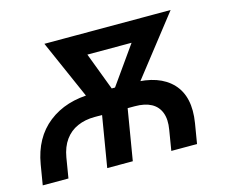

<svg xmlns="http://www.w3.org/2000/svg" viewBox="-80 -629 868 736"><g transform="rotate(-15 354.0 -261.0)"><path d="M4.4 0 17.6 -79.6Q34.7 -181.6 104.2 -236.1Q173.8 -290.5 279.3 -290.5H439Q543.9 -290.5 595.2 -236.1Q646.5 -181.6 629.9 -79.6L616.7 0H514.6L527.8 -80.1Q534.7 -120.1 524.4 -147.2Q514.2 -174.3 488.8 -188Q463.4 -201.7 423.8 -201.7H264.6Q226.1 -201.7 195.8 -188.2Q165.5 -174.8 146 -147.7Q126.5 -120.6 119.6 -80.1L106.4 0ZM260.3 0 304.7 -266.6H406.2L361.8 0ZM290 -206.5 150.9 -522.5H268.1L377.9 -232.4L363.3 -206.5ZM334 -206.5 330.1 -235.4 533.2 -522.5H651.9L404.8 -206.5ZM219.7 -439.9 233.4 -522.5H585.4L572.3 -439.9Z"/></g></svg>

Font: Inter 28pt Medium
Style: Italic
Weight: 500
Italic angle: -9.3988°
Designer: Rasmus Andersson
Foundry: rsms
Version: Version 4.001;git-66647c0bb